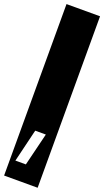

<svg xmlns="http://www.w3.org/2000/svg" viewBox="-224 -946 645 1189"><g transform="rotate(20 98.5 -352.0)"><path d="M-12 213V-917H209V213ZM74 -114 22 102H91L144 -114Z"/></g></svg>

Font: Zilla Slab Highlight
Style: Regular
Weight: 400
Designer: Typotheque Type Foundry
Foundry: Typotheque type foundry
Version: Version 1.1; 2017; ttfautohint (v1.6)